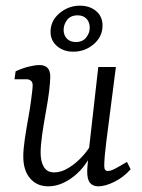

<svg xmlns="http://www.w3.org/2000/svg" viewBox="-20 -649 499 676"><path d="M150 7Q110 7 86 -21Q62 -49 62 -98Q62 -124 67.5 -160.5Q73 -197 79.5 -233Q86 -269 89 -293Q91 -309 93 -324.5Q95 -340 95 -349Q95 -360 88.5 -365Q82 -370 73 -370H31L35 -398Q59 -409 81.5 -414.5Q104 -420 119 -420Q157 -420 157 -379Q157 -371 156 -358Q155 -345 153 -328Q149 -296 141.5 -255Q134 -214 128.5 -175.5Q123 -137 123 -111Q123 -80 134.5 -61Q146 -42 171 -42Q196 -42 222.5 -58.5Q249 -75 272 -100.5Q295 -126 307 -153L311 -127Q286 -65 241 -29Q196 7 150 7ZM326 7Q307 7 297 -5Q287 -17 287 -45Q287 -56 289.5 -80.5Q292 -105 293 -121L326 -413H388L354 -148Q351 -125 349 -102Q347 -79 347 -65Q347 -47 359 -47Q370 -47 386 -55.5Q402 -64 427 -79L440 -53Q415 -25 383 -9Q351 7 326 7ZM238 -467Q204 -467 181 -486.5Q158 -506 158 -537Q158 -576 189.5 -602.5Q221 -629 261 -629Q296 -629 318.5 -610Q341 -591 341 -559Q341 -520 310 -493.5Q279 -467 238 -467ZM247 -501Q271 -501 283.5 -517Q296 -533 296 -551Q296 -571 284.5 -583Q273 -595 254 -595Q228 -595 216 -578.5Q204 -562 204 -544Q204 -525 215.5 -513Q227 -501 247 -501Z"/></svg>

Font: Yrsa Light
Style: Italic
Weight: 300
Italic angle: -7.10001°
Designer: Anna Giedrys (Yrsa+Rasa design), David Brezina (Yrsa art-direction, Rasa art-direction, design)
Foundry: Rosetta Type Foundry
Version: Version 2.004